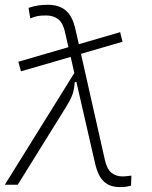

<svg xmlns="http://www.w3.org/2000/svg" viewBox="-21 -762 627 792"><path d="M65.4 -467.8 54.7 -507.3 261.2 -567.4 247.1 -629.9Q238.8 -667.5 219 -682.9Q199.2 -698.2 168.9 -698.2Q147 -698.2 134.3 -695.8Q121.6 -693.4 104 -686L96.7 -729.5Q118.2 -736.8 136.7 -739.5Q155.3 -742.2 176.8 -742.2Q222.7 -742.2 250.5 -718.8Q278.3 -695.3 290.5 -639.6L304.2 -579.6L474.6 -629.4L484.4 -589.8L313 -540L411.6 -102.5Q419.9 -65.4 438.2 -49.8Q456.5 -34.2 486.3 -34.2Q493.7 -34.2 521 -37.6L519.5 3.9Q498.5 9.8 473.6 9.8Q432.6 9.8 408 -12.7Q383.3 -35.2 371.1 -88.4L293.9 -424.8L287.1 -422.4Q285.2 -391.1 276.9 -369.6Q268.6 -348.1 251.5 -320.8L52.2 0H-1L285.6 -460.9L270.5 -527.3Z"/></svg>

Font: Cascadia Code ExtraLight
Style: Italic
Weight: 200
Italic angle: -10°
Monospace: yes
Designer: Aaron Bell
Foundry: Saja Typeworks
Version: Version 2404.023; ttfautohint (v1.8.4)